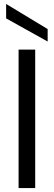

<svg xmlns="http://www.w3.org/2000/svg" viewBox="-20 -951 272 971"><path d="M74 0V-700H158V0ZM221 -741 11 -858V-931L221 -804Z"/></svg>

Font: Rethink Sans
Style: Regular
Weight: 400
Designer: The Rethink Sans project authors (Hans Thiessen). DM Sans designed by Colophon Foundry.
Foundry: Rethink Communications LLC
Version: Version 1.001